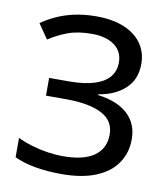

<svg xmlns="http://www.w3.org/2000/svg" viewBox="-82 -794 764 873"><g transform="rotate(10 299.5 -357.0)"><path d="M531.2 -546.4Q531.2 -474.1 484.9 -431.4Q438.5 -388.7 362.3 -376.5V-373Q452.6 -361.3 500.2 -317.1Q547.9 -272.9 547.9 -201.7Q547.9 -138.7 515.6 -91.1Q483.4 -43.5 419.4 -16.8Q355.5 9.8 260.7 9.8Q196.8 9.8 141.6 0.5Q86.4 -8.8 42 -29.3V-118.7Q72.3 -104 108.4 -93.3Q144.5 -82.5 181.9 -76.9Q219.2 -71.3 252.4 -71.3Q348.6 -71.3 397 -106.2Q445.3 -141.1 445.3 -204.6Q445.3 -269.5 386.5 -299.3Q327.6 -329.1 222.7 -329.1H129.4V-411.1H218.8Q292.5 -411.1 339.1 -426.3Q385.7 -441.4 407.7 -469Q429.7 -496.6 429.7 -534.7Q429.7 -585.9 391.1 -614Q352.5 -642.1 287.1 -642.1Q222.2 -642.1 176.8 -625.2Q131.3 -608.4 89.4 -581.1L43 -648.9Q73.2 -670.4 110.8 -687.5Q148.4 -704.6 193.8 -714.4Q239.3 -724.1 293 -724.1Q369.6 -724.1 422.9 -701.4Q476.1 -678.7 503.7 -638.7Q531.2 -598.6 531.2 -546.4Z"/></g></svg>

Font: Open Sans Medium
Style: Regular
Weight: 500
Designer: Monotype Design Team
Foundry: Monotype Imaging Inc.
Version: Version 3.000